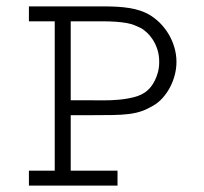

<svg xmlns="http://www.w3.org/2000/svg" viewBox="-20 -583 640 603"><path d="M299.8 -563Q327.1 -563 348.4 -561.8Q369.6 -560.5 387.2 -557.6Q404.8 -554.7 418.9 -550Q433.1 -545.4 445.8 -538.6Q465.8 -527.3 482.2 -511Q498.5 -494.6 510 -475.1Q521.5 -455.6 527.8 -433.6Q534.2 -411.6 534.2 -388.7Q534.2 -367.7 528.8 -347.2Q523.4 -326.7 513.7 -308.3Q503.9 -290 490.5 -275.1Q477.1 -260.3 460.9 -251Q442.4 -240.2 425.3 -234.1Q408.2 -228 386 -225.1Q363.8 -222.2 333.3 -221.7Q302.7 -221.2 257.8 -221.2H202.1V-46.9H349.1V0H70.8V-46.9H151.9V-516.1H70.8V-563ZM202.1 -268.1H258.8Q277.3 -268.1 302.2 -267.8Q327.1 -267.6 352.3 -269.8Q377.4 -272 400.6 -277.8Q423.8 -283.7 439.5 -295.9Q446.3 -301.3 453.4 -309.8Q460.4 -318.4 466.3 -330.1Q472.2 -341.8 476.1 -356.4Q480 -371.1 480 -388.7Q480 -409.7 474.4 -427.2Q468.8 -444.8 460 -458.3Q451.2 -471.7 440.7 -481.4Q430.2 -491.2 419.9 -496.1Q410.6 -500.5 400.9 -504.4Q391.1 -508.3 377.4 -510.7Q363.8 -513.2 345.2 -514.6Q326.7 -516.1 299.8 -516.1H202.1Z"/></svg>

Font: Ethiopic Sadiss
Style: Regular
Weight: 400
Designer: abass alamnehe
Foundry: Senamirmir Project
Version: Version 5.100